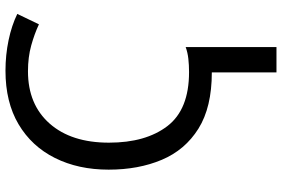

<svg xmlns="http://www.w3.org/2000/svg" viewBox="-180 -584 1004 683"><g transform="rotate(-90 321.5 -242.0)"><path d="M412 -724Q468 -724 520.5 -713Q573 -702 614 -682L577 -605Q543 -621 501.5 -632.5Q460 -644 410 -644Q292 -644 224 -567Q156 -490 156 -356Q156 -225 215 -148Q274 -71 407 -71Q432 -71 454.5 -73.5Q477 -76 496 -83V240H406V10Q282 10 206 -37.5Q130 -85 95 -168Q60 -251 60 -357Q60 -465 101.5 -548Q143 -631 221.5 -677.5Q300 -724 412 -724Z"/></g></svg>

Font: Noto IKEA Arabic
Style: Regular
Weight: 400
Designer: Monotype Design Team
Foundry: Monotype Imaging Inc.
Version: Version 1.200